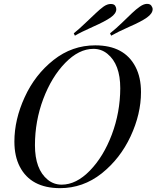

<svg xmlns="http://www.w3.org/2000/svg" viewBox="-20 -956 807 990"><path d="M297.9 -3.9Q373 -3.9 443.4 -76.2Q513.7 -148.4 556.6 -262.2Q599.6 -376.5 600.1 -501Q600.1 -625 533.7 -678.7Q502.4 -704.1 461.9 -704.1Q386.7 -704.1 316.4 -631.8Q246.1 -559.6 203.1 -445.8Q160.2 -331.5 160.2 -207Q160.2 -83 226.1 -29.3Q257.3 -3.9 297.9 -3.9ZM471.2 -722.2Q621.1 -722.2 678.7 -611.3Q707 -557.1 707 -481Q707 -368.2 653.3 -252.9Q599.6 -137.7 503.9 -61.5Q408.2 14.2 289.1 14.2Q139.2 13.7 82 -96.7Q54.2 -150.4 54.2 -226.1Q54.2 -339.4 107.4 -455.1Q160.2 -570.8 255.9 -646.5Q351.6 -722.2 471.2 -722.2ZM579.6 -908.2Q579.6 -886.2 550.3 -865.7Q521 -845.2 459 -817.9Q397.5 -790.5 366.2 -772L360.4 -784.2Q389.6 -807.6 421.9 -838.9Q454.1 -870.1 474.6 -888.7Q495.1 -908.2 513.7 -921.9Q533.2 -935.5 550.8 -935.5Q568.4 -935.5 574.2 -925.8Q580.1 -916 579.6 -908.2ZM736.8 -936Q753.4 -936.5 760.3 -926.8Q767.1 -917 767.1 -908.7Q767.1 -886.7 737.8 -865.7Q708.5 -844.7 646.5 -817.9Q585 -790.5 553.2 -772L547.4 -784.2Q577.1 -807.6 609.4 -838.9Q641.6 -870.1 661.1 -888.7Q681.6 -908.2 701.2 -921.9Q720.7 -935.5 736.8 -936Z"/></svg>

Font: PlayfairDisplay-Italic
Style: Italic
Weight: 400
Italic angle: -14°
Designer: Claus Eggers Sørensen
Foundry: Claus Eggers Sørensen
Version: Version 1.002;PS 001.002;hotconv 1.0.70;makeotf.lib2.5.58329